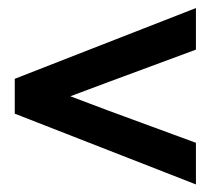

<svg xmlns="http://www.w3.org/2000/svg" viewBox="-20 -582 537 489"><path d="M17.6 -381.3 479 -561.5V-455.6L257.3 -373.5L112.3 -319.3V-354.5L257.3 -299.8L479 -218.3V-112.3L17.6 -292.5Z"/></svg>

Font: Pyidaungsu Book
Style: Bold
Weight: 700
Designer: Sun Tun
Foundry: MCF
Version: Version 1.008;February 27, 2020;FontCreator 11.0.0.2408 32-b